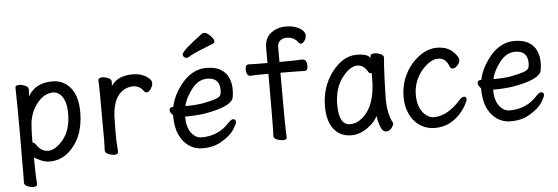

<svg xmlns="http://www.w3.org/2000/svg" viewBox="-54 -891 3608 1242"><g transform="rotate(-5 1750.0 -270.5)"><path d="M115 178Q98 178 78 169Q58 160 58 144Q58 132 59 106Q60 80 60 -157Q60 -403 57 -472Q57 -488 83 -488Q101 -488 121.5 -479Q142 -470 142 -454Q142 -448 141 -432Q140 -420 140 -408Q186 -492 298 -492Q371 -492 416 -436.5Q461 -381 461 -278Q461 -108 354 -18Q302 23 237 23Q203 23 169.5 5.5Q136 -12 137 -11Q137 87 139.5 116Q142 145 142 162Q142 178 115 178ZM234 -47Q278 -47 329 -105Q382 -169 382 -276Q382 -328 369.5 -359.5Q357 -391 337.5 -405.5Q318 -420 298 -420Q228 -420 177 -341Q153 -303 143 -253Q136 -213 136 -109Q150 -107 161 -89Q188 -47 234 -47Z M656 16Q639 16 618 7.5Q597 -1 597 -18L599 -81Q599 -378 598 -398Q596 -454 596 -474Q598 -490 622 -490Q639 -490 660 -481.5Q681 -473 681 -456Q681 -436 680 -429Q721 -492 820 -492Q882 -492 923 -457Q941 -441 941 -426Q941 -408 928 -388Q915 -368 899 -368Q889 -368 880 -381Q870 -398 850.5 -406.5Q831 -415 817 -415Q777 -415 743 -390Q678 -343 678 -201Q677 -163 677 -106Q677 -75 679.5 -46Q682 -17 682 0Q682 16 656 16Z M1230 24Q1180 24 1141 -3Q1102 -30 1079.5 -79Q1057 -128 1057 -207Q1038 -223 1038 -241Q1038 -260 1064 -260Q1077 -333 1139 -410Q1208 -492 1297 -492Q1357 -492 1392.5 -469.5Q1428 -447 1442 -412Q1456 -377 1456 -340Q1456 -306 1451 -285Q1437 -229 1266 -199Q1209 -190 1134 -190Q1134 -122 1162 -84.5Q1190 -47 1230 -47Q1340 -47 1412 -128Q1430 -146 1441 -146Q1459 -146 1459 -128Q1459 -118 1445 -94Q1418 -40 1333 4Q1289 24 1230 24ZM1142 -258H1150Q1215 -258 1259.5 -266.5Q1304 -275 1332.5 -284Q1361 -293 1369.5 -304.5Q1378 -316 1378 -341Q1378 -422 1297 -422Q1239 -422 1195.5 -365Q1152 -308 1142 -258ZM1178 -568Q1167 -568 1160 -575.5Q1153 -583 1153 -591Q1153 -615 1291 -716Q1296 -719 1303 -719Q1316 -719 1329.5 -708Q1343 -697 1354 -684Q1365 -671 1365 -659Q1365 -649 1354 -644Q1310 -626 1266.5 -609Q1223 -592 1193 -573Q1185 -568 1178 -568Z M1753 17Q1736 17 1714 9.5Q1692 2 1692 -17Q1692 -29 1693.5 -60Q1695 -91 1695 -419Q1597 -419 1580 -416Q1551 -416 1551 -461Q1551 -491 1574 -491Q1605 -489 1695 -489V-589Q1695 -670 1768 -701Q1799 -714 1831 -714Q1872 -714 1899.5 -703.5Q1927 -693 1942 -677.5Q1957 -662 1957 -646Q1957 -627 1945 -610.5Q1933 -594 1921 -594Q1916 -594 1906 -604Q1882 -641 1830 -641Q1806 -641 1789.5 -626.5Q1773 -612 1773 -585V-489Q1882 -489 1921 -492Q1951 -492 1951 -446Q1951 -417 1929 -417Q1908 -417 1890 -418Q1872 -419 1773 -419Q1773 -74 1775 -45Q1777 -16 1777 1Q1777 17 1753 17Z M2195 24Q2124 24 2082.5 -28Q2041 -80 2041 -175Q2041 -304 2113 -398Q2185 -492 2273 -492Q2349 -492 2363 -461V-475Q2363 -491 2391 -491Q2408 -491 2428.5 -482.5Q2449 -474 2449 -458Q2444 -411 2440 -306Q2437 -225 2437 -193Q2437 -93 2469 -36L2471 -29Q2471 -17 2457 1Q2443 19 2422 19Q2402 19 2390.5 -4.5Q2379 -28 2373 -57L2368 -86Q2348 -45 2298.5 -10.5Q2249 24 2195 24ZM2194 -48Q2234 -48 2270 -77Q2361 -150 2361 -330V-358Q2363 -360 2363 -362Q2363 -365 2354.5 -365Q2346 -365 2341 -373Q2314 -422 2273 -422Q2223 -422 2172 -354Q2121 -286 2121 -180Q2121 -48 2194 -48Z M2737 24Q2687 24 2645 -2Q2603 -28 2578 -77.5Q2553 -127 2553 -194Q2553 -311 2628 -403Q2707 -492 2794 -492Q2865 -492 2904 -450Q2933 -420 2933 -401Q2933 -384 2917.5 -366.5Q2902 -349 2886 -349Q2873 -349 2867 -363Q2847 -421 2796 -421Q2746 -421 2690 -357Q2633 -288 2633 -199Q2633 -147 2649.5 -113Q2666 -79 2690.5 -62.5Q2715 -46 2737 -46Q2826 -46 2912 -143Q2928 -161 2942 -161Q2958 -161 2958 -143Q2958 -137 2945 -110.5Q2932 -84 2905.5 -53.5Q2879 -23 2837.5 0.5Q2796 24 2737 24Z M3230 24Q3180 24 3141 -3Q3102 -30 3079.5 -79Q3057 -128 3057 -207Q3038 -223 3038 -241Q3038 -260 3064 -260Q3077 -333 3139 -410Q3208 -492 3297 -492Q3357 -492 3392.5 -469.5Q3428 -447 3442 -412Q3456 -377 3456 -340Q3456 -306 3451 -285Q3437 -229 3266 -199Q3209 -190 3134 -190Q3134 -122 3162 -84.5Q3190 -47 3230 -47Q3340 -47 3412 -128Q3430 -146 3441 -146Q3459 -146 3459 -128Q3459 -118 3445 -94Q3418 -40 3333 4Q3289 24 3230 24ZM3142 -258H3150Q3215 -258 3259.5 -266.5Q3304 -275 3332.5 -284Q3361 -293 3369.5 -304.5Q3378 -316 3378 -341Q3378 -422 3297 -422Q3239 -422 3195.5 -365Q3152 -308 3142 -258Z"/></g></svg>

Font: LXGW WenKai Mono Medium
Style: Regular
Weight: 500
Monospace: yes
Designer: LXGW / Fontworks Inc.
Foundry: LXGW / Fontworks Inc.
Version: Version 1.520; June 14, 2025